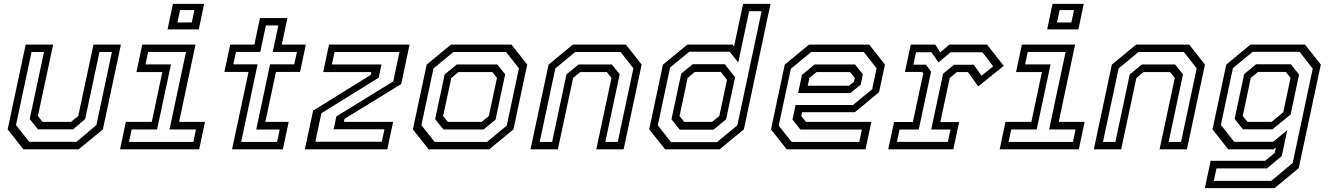

<svg xmlns="http://www.w3.org/2000/svg" viewBox="-20 -770 6880 990"><path d="M100.5 0 19.5 -103 112.5 -540H254L175.5 -172L199.5 -141.5H346.5L383.5 -172L462 -540H603.5L510.5 -103L385.5 0ZM130.5 -38.8H374.5L477 -125.2L557 -501.8H492.8L419.2 -156.2L356.8 -103H175.8L133.2 -156.2L206.8 -501.8H142.5L62.5 -125.2Z M844 -618.5 871.5 -750H1032.5L1005 -618.5ZM894.8 -654H968.8L982.5 -718.2H908.5ZM599 0 629 -141.5H762.5L817 -398.5H683.5L713.5 -540H988L903.5 -141.5H1037L1007 0ZM645 -38.2H976.8L990.5 -102.5H854L939 -502.2H743.8L730.2 -438H861.5L790 -102.5H658.8Z M1176.5 0 1261.5 -399H1137L1167 -540H1291.5L1320.5 -677H1462L1433 -540H1557L1527 -399H1403L1348 -141.5H1468.5L1438.5 0ZM1223.5 -38.2H1408.8L1422.2 -102.2H1301.2L1372.5 -438.2H1497.2L1511 -502.2H1386.2L1415.2 -638.8H1351L1322 -502.2H1196.8L1183 -438.2H1308.2Z M1606 -39.2H1948.8L1962.5 -103.5H1700.2L1714.5 -169.8L2007.5 -350.2L2039.8 -501.8H1705L1691.2 -437.5H1947L1932.8 -369.5L1637.2 -186.2ZM1552 0 1594.5 -199.5 1891 -383.5 1894.5 -398.5H1646.5L1676.5 -540H2092L2048.5 -336.5L1756.5 -157.5L1753 -141.5H2007L1977 0Z M2190 0 2109 -103 2180 -437 2305 -540H2617.5L2698.5 -437L2627.5 -103L2502.5 0ZM2221 -38.2H2491L2592.8 -122.2L2655.8 -417.8L2589.5 -501.8H2317.5L2215.2 -417.2L2152.8 -124.8ZM2266.2 -102.5 2223.8 -155.8 2272.8 -386.2 2335.2 -437.5H2544.2L2584.8 -386.8L2535.2 -153.2L2473.2 -102.5ZM2289 -141.5H2463.5L2500.5 -172L2542.5 -368L2518.5 -398.5H2344L2307 -368L2265 -172Z M2715.5 0 2808.5 -437 2933.5 -540H3207.5L3288.5 -437L3195.5 0H3054.5L3133 -368L3109 -398.5H2972L2935 -368L2856.5 0ZM2762.8 -38.2H2826.8L2900.8 -386.2L2963.2 -437.5H3134.8L3175.2 -386.8L3101.2 -38.2H3165.2L3246 -417.8L3179.8 -501.8H2945.8L2843.5 -417.2Z M3690.5 0H3409.5L3327.5 -103L3398.5 -437L3524 -540H3757L3765 -530.5L3811.5 -750H3953L3815.5 -103ZM3659 -101.5H3484.8L3442.2 -154.8L3492.8 -391L3551.8 -439H3717.2L3770.2 -372L3724 -154.8ZM3652 -141.5 3689 -172 3728.5 -358.5 3697 -399H3562.5L3525.5 -368L3484 -172L3508 -141.5ZM3676.8 -37.2 3782 -123.8 3907 -712.2H3842.8L3786.5 -448L3742.8 -503.2H3534L3435 -421.8L3371.8 -123.8L3440 -37.2Z M4462 -540 4543 -437 4512.5 -294.5 4388 -191.5H4116L4111.5 -172L4135.5 -141.5H4473L4443 0H4036.5L3955.5 -103L4026.5 -437L4151.5 -540ZM4388.8 -437.5 4429.2 -386.8 4418 -333.8 4365.5 -290.2H4095.5L4115.2 -384.2L4180.2 -437.5ZM4433.8 -501.8H4162.5L4057.8 -415.2L3995.2 -122.5L4062 -38H4410.5L4424 -102.2H4107L4066.2 -153.5L4082.2 -228.5H4378.2L4477 -309.8L4500 -417.8ZM4363 -398.5H4190.5L4153.5 -368L4145 -328H4358L4383.5 -349L4387.5 -368Z M4560 0 4590 -141H4687L4740.5 -391.5L4734.5 -399H4646L4676 -540H4802.5L4828 -500L4875 -540H5069.5L5155.5 -430.5L5024 -324.5L4971 -398.5H4914L4877 -368L4828.5 -140.5H4925.5L4895.5 0ZM4604.8 -38.5H4867.5L4881 -102.2H4781.5L4842.8 -389.8L4899 -436.2H5001L5041.2 -379.5L5101 -427.8L5045.8 -500.5H4881.5L4819 -448.5L4783 -500.5H4703.2L4689.8 -436.5H4754.8L4780.8 -400L4717.2 -102.2H4618.2Z M5379.5 -618.5 5407 -750H5568L5540.5 -618.5ZM5430.2 -654H5504.2L5518 -718.2H5444ZM5134.5 0 5164.5 -141.5H5298L5352.5 -398.5H5219L5249 -540H5523.5L5439 -141.5H5572.5L5542.5 0ZM5180.5 -38.2H5512.2L5526 -102.5H5389.5L5474.5 -502.2H5279.2L5265.8 -438H5397L5325.5 -102.5H5194.2Z M5620 0 5713 -437 5838 -540H6112L6193 -437L6100 0H5959L6037.5 -368L6013.5 -398.5H5876.5L5839.5 -368L5761 0ZM5667.2 -38.2H5731.2L5805.2 -386.2L5867.8 -437.5H6039.2L6079.8 -386.8L6005.8 -38.2H6069.8L6150.5 -417.8L6084.2 -501.8H5850.2L5748 -417.2Z M6192.5 200 6222.5 59H6503.5L6552.5 18.5L6558.5 -10L6546.5 0H6313L6232 -103L6303 -437L6427.5 -540H6709L6790.5 -437L6676.5 97L6552 200ZM6238.8 162.5H6535.2L6645.5 70.2L6748.8 -416.2L6680.8 -503H6439.2L6337.2 -418.8L6275.2 -126L6343.5 -39H6544.5L6617.5 -99L6589 34.8L6512.8 98.2H6252.5ZM6388.8 -103.2 6346 -157 6395.2 -388 6457 -438.8H6635.8L6678.5 -385.5L6634.5 -179.5L6541.2 -103.2ZM6412 -141.5H6536.5L6597 -191.5L6634.5 -368.5L6610 -399H6466.5L6429.5 -368.5L6388 -172Z"/></svg>

Font: Tourney Thin
Style: Italic
Weight: 100
Italic angle: -12°
Designer: Tyler Finck
Foundry: Etcetera Type Co
Version: Version 1.015